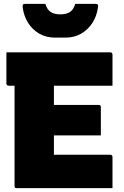

<svg xmlns="http://www.w3.org/2000/svg" viewBox="-20 -970 640 990"><path d="M13 -700H548Q553 -700 555 -699Q557 -698 558.5 -695Q560 -692 560 -689Q560 -648 560 -609Q560 -570 560 -528H25Q22 -528 19 -529.5Q16 -531 14.5 -533.5Q13 -536 13 -539Q13 -581 13 -620Q13 -659 13 -700ZM162 -429H489Q493 -429 495.5 -427.5Q498 -426 499 -423.5Q500 -421 500 -418Q500 -392 500 -368Q500 -344 500 -320.5Q500 -297 500 -272H162ZM66 0Q63 0 61 -0.5Q59 -1 57.5 -2.5Q56 -4 55.5 -6Q55 -8 55 -11Q55 -60 55 -119Q55 -178 55 -242.5Q55 -307 55 -374.5Q55 -442 55 -509Q55 -576 55 -639H267L258 -617Q258 -581 258 -545.5Q258 -510 258 -474Q258 -437 258 -399Q258 -361 258 -322.5Q258 -284 258 -246.5Q258 -209 258 -172H548Q554 -172 557 -169Q560 -166 560 -161Q560 -120 560 -80.5Q560 -41 560 0ZM368 -950Q394 -950 419.5 -950Q445 -950 471 -950Q481 -950 484 -946.5Q487 -943 485 -931Q479 -887 456.5 -852Q434 -817 398.5 -796.5Q363 -776 318 -776H264Q218 -776 182.5 -796.5Q147 -817 125 -852Q103 -887 97 -931Q96 -943 98.5 -946.5Q101 -950 111 -950Q137 -950 162.5 -950Q188 -950 214 -950Q223 -920 241.5 -908Q260 -896 291 -896Q322 -896 340.5 -908Q359 -920 368 -950Z"/></svg>

Font: Recursive Monospace Black
Style: Regular
Weight: 900
Version: Version 1.047